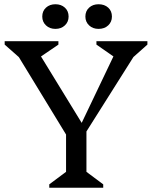

<svg xmlns="http://www.w3.org/2000/svg" viewBox="-20 -884 716 904"><path d="M317 -208 31 -677 87 -599 2 -674V-690H255V-674L117 -580L137 -677L368 -300H362L542 -677L562 -585L434 -674V-690H674V-674L593 -602L647 -677L351 -208ZM212 0V-16L291 -75V-285H387V-75L466 -16V0ZM241 -748Q214 -748 196.5 -764.5Q179 -781 179 -806Q179 -832 196.5 -848Q214 -864 241 -864Q268 -864 285.5 -848Q303 -832 303 -806Q303 -781 285.5 -764.5Q268 -748 241 -748ZM444 -748Q417 -748 399.5 -764.5Q382 -781 382 -806Q382 -832 399.5 -848Q417 -864 444 -864Q472 -864 489.5 -848Q507 -832 507 -806Q507 -781 489.5 -764.5Q472 -748 444 -748Z"/></svg>

Font: Platypi Light
Style: Regular
Weight: 300
Designer: David Sargent
Foundry: Bolt Cutter Type
Version: Version 1.200